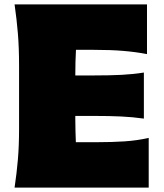

<svg xmlns="http://www.w3.org/2000/svg" viewBox="-20 -855 746 875"><path d="M46.4 0Q56.2 -65.4 61.5 -127.7Q66.9 -189.9 66.9 -269.5V-555.2Q66.9 -638.2 61.5 -702.6Q56.2 -767.1 46.4 -835H649.9V-608.4Q599.6 -618.2 542.2 -623Q484.9 -627.9 407.2 -627.9H326.2Q323.2 -574.7 323.2 -512.7V-511.2H408.2Q481.4 -511.2 533.9 -513.9Q586.4 -516.6 635.7 -524.4V-314.5Q584 -321.8 531.5 -324.2Q479 -326.7 408.2 -326.7H323.2V-311.5Q323.2 -283.2 324 -257.3Q324.7 -231.4 325.7 -207H424.3Q488.8 -207 546.6 -210.7Q604.5 -214.4 657.7 -226.6V0Z"/></svg>

Font: Pinar-DS3-FD Black
Style: Regular
Weight: 900
Designer: Amin Abedi
Version: Version 3.000